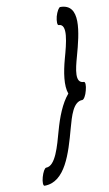

<svg xmlns="http://www.w3.org/2000/svg" viewBox="-98 -893 559 986"><g transform="rotate(-10 182.0 -400.0)"><path d="M343 -445C295 -445 313 -517 330 -578C365 -703 398 -845 290 -845C283 -845 271 -825 264 -800C258 -775 259 -755 266 -755C315 -755 289 -657 267 -578C249 -512 238 -443 254 -400C216 -356 190 -287 172 -222C150 -143 125 -45 76 -45C68 -45 57 -25 50 0C43 25 44 45 52 45C160 45 201 -97 235 -222C252 -283 271 -355 319 -355C327 -355 339 -375 345 -400C352 -425 351 -445 343 -445Z"/></g></svg>

Font: Nupuram Condensed Oblique
Style: Regular
Weight: 400
Width: 3
Designer: Santhosh Thottingal (santhosh.thottingal@gmail.com)
Foundry: SMC
Version: Version 1.000